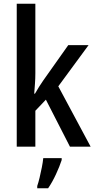

<svg xmlns="http://www.w3.org/2000/svg" viewBox="-20 -831 504 1021"><path d="M168 -442Q168 -414 166 -387Q164 -360 162 -333H166Q176 -351 187.5 -369Q199 -387 210 -403L343 -591H451L290 -372L462 -51H352L224 -301L168 -242V-51H69V-811H168ZM308 20Q297 54 277.5 96Q258 138 236 170H178V158Q184 141 190.5 114Q197 87 202.5 59Q208 31 210 10H308Z"/></svg>

Font: Noto Sans Tamil UI Condensed Medium
Style: Regular
Weight: 500
Width: 3
Designer: Jelle Bosma - Monotype Design Team
Foundry: Monotype Imaging Inc.
Version: Version 2.004; ttfautohint (v1.8.4.7-5d5b)